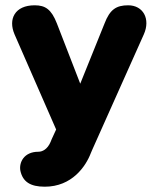

<svg xmlns="http://www.w3.org/2000/svg" viewBox="-20 -521 598 725"><path d="M57 124C66 165 94 184 149 184C252 184 304 107 323 57L329 43L523 -391C549 -449 521 -501 464 -501C419 -501 395 -485 375 -433L283 -205L195 -432C174 -486 151 -501 111 -501C36 -501 10 -449 35 -391L192 -32L175 5L171 15C159 43 140 52 125 52C70 52 51 93 57 124Z"/></svg>

Font: SN Pro Heavy
Style: Regular
Weight: 800
Designer: Tobias Whetton
Foundry: Supernotes
Version: Version 1.001;Glyphs 3.2 (3249)